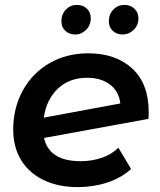

<svg xmlns="http://www.w3.org/2000/svg" viewBox="-20 -758 654 785"><path d="M588 -299Q588 -281 587 -272L160 -194Q181 -99 310 -99Q356 -99 396.5 -113Q437 -127 464 -154L516 -67Q475 -30 418 -11.5Q361 7 298 7Q218 7 158 -22Q98 -51 66 -104Q34 -157 34 -228Q34 -316 73 -387.5Q112 -459 182 -499.5Q252 -540 341 -540Q453 -540 520.5 -478Q588 -416 588 -299ZM159 -277 472 -335Q466 -385 429.5 -412.5Q393 -440 336 -440Q264 -440 217 -396Q170 -352 159 -277ZM231 -671Q231 -700 249.5 -719Q268 -738 294 -738Q319 -738 335 -723Q351 -708 351 -683Q351 -655 332 -636Q313 -617 288 -617Q263 -617 247 -632Q231 -647 231 -671ZM425 -671Q425 -700 443.5 -719Q462 -738 489 -738Q513 -738 529.5 -722.5Q546 -707 546 -683Q546 -655 526.5 -636Q507 -617 481 -617Q457 -617 441 -632Q425 -647 425 -671Z"/></svg>

Font: Montserrat Alternates SemiBold
Style: Italic
Weight: 600
Italic angle: -11.3°
Designer: Julieta Ulanovsky
Foundry: Julieta Ulanovsky
Version: Version 7.200